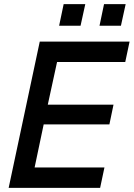

<svg xmlns="http://www.w3.org/2000/svg" viewBox="-20 -912 649 932"><path d="M22 0 173 -710H609L588 -611H257L212 -404H531L511 -308H192L148 -99H487L466 0ZM267 -787 289 -892H394L371 -787ZM463 -787 485 -892H590L567 -787Z"/></svg>

Font: Geist Mono Medium
Style: Italic
Weight: 500
Italic angle: -12°
Monospace: yes
Designer: Basement.studio, Andrés Briganti, Mateo Zaragoza
Foundry: Basement.studio, Vercel, Andrés Briganti, Guido Ferreyra, Mateo Zaragoza
Version: Version 1.500; ttfautohint (v1.8.4.7-5d5b)